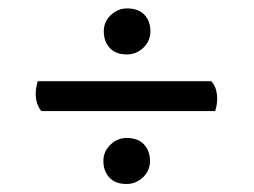

<svg xmlns="http://www.w3.org/2000/svg" viewBox="-20 -522 612 463"><path d="M286 -390.7Q259.1 -390.7 244.7 -406.3Q230.3 -422 230.3 -446.4Q230.3 -469.9 247.4 -485.8Q264.5 -501.7 286 -501.7Q313.9 -501.7 328.3 -486.3Q342.7 -470.9 342.7 -446.4Q342.7 -423 325.6 -406.8Q308.5 -390.7 286 -390.7ZM285 -78.3Q258.1 -78.3 243.7 -94Q229.3 -109.6 229.3 -133.6Q229.3 -157 246.4 -173.2Q263.5 -189.3 285 -189.3Q312.9 -189.3 327.3 -173.7Q341.7 -158 341.7 -133.6Q341.7 -110.1 324.6 -94.2Q307.5 -78.3 285 -78.3ZM79.7 -254.2Q66.1 -270.2 66.1 -296.8Q66.1 -303.5 67.5 -311.5Q69 -319.5 70.9 -326.2H489.6Q503.7 -310.7 503.7 -283.5Q503.7 -276.8 502.5 -269.4Q501.4 -261.9 498.9 -254.2Z"/></svg>

Font: Pitagon Serif
Style: Regular
Weight: 400
Designer: Travis Tran
Foundry: Pitagon
Version: Version 1.000;gftools[0.9.26]